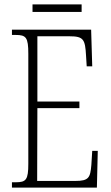

<svg xmlns="http://www.w3.org/2000/svg" viewBox="-20 -848 500 868"><path d="M127 -794H349V-828H127ZM34 0H418L422 -166H397L393 -102C388 -45 382 -30 320 -30H148L149 -359H339V-389H149V-684H294C358 -684 365 -670 369 -596L372 -548H397L392 -714H34V-690H51C98 -690 108 -679 108 -605V-108C108 -35 98 -24 51 -24H34Z"/></svg>

Font: Noto Serif Khmer ExtraCondensed ExtraLight
Style: Regular
Weight: 200
Width: 2
Designer: Danh Hong and the Monotype Design Team
Foundry: Monotype Imaging Inc.
Version: Version 2.004